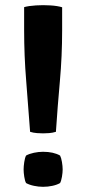

<svg xmlns="http://www.w3.org/2000/svg" viewBox="-20 -710 338 740"><path d="M96 -202Q89 -300 81 -397.5Q73 -495 73 -594V-682.5Q91 -687.5 118.8 -689.2Q146.5 -691 174 -689.2Q201.5 -687.5 219.5 -682V-592.5Q219.5 -494.5 210.8 -397.2Q202 -300 195.5 -202Q182.5 -198 169.5 -197Q156.5 -196 146 -196Q136.5 -196 122.5 -197Q108.5 -198 96 -202ZM146 -125Q186 -125 211.5 -110.5Q216 -102 218.8 -85.5Q221.5 -69 221.5 -57Q221.5 -45 218.8 -28.8Q216 -12.5 211.5 -4.5Q199.5 2.5 182 6.2Q164.5 10 146 10Q128.5 10 110.8 6.2Q93 2.5 80.5 -4.5Q76 -12.5 73.5 -28.8Q71 -45 71 -57Q71 -69 73.5 -85.5Q76 -102 80.5 -110.5Q93 -117.5 110.8 -121.2Q128.5 -125 146 -125Z"/></svg>

Font: Signika SemiBold
Style: Regular
Weight: 600
Designer: Anna Giedry
Foundry: Anna Giedry
Version: Version 2.001